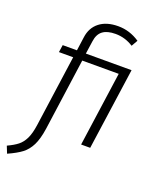

<svg xmlns="http://www.w3.org/2000/svg" viewBox="-221 -847 955 1153"><g transform="rotate(20 256.5 -270.0)"><path d="M423 0H365L432 -476H199L135 -17Q125 51 105 91Q85 131 53.5 155Q22 179 -34 204L-52 159Q-11 140 13 121Q37 102 53 69.5Q69 37 77 -19L141 -476H50L57 -523H148L160 -610Q168 -673 213 -708.5Q258 -744 333 -744Q406 -744 470 -701L447 -661Q394 -695 333 -695Q280 -695 251.5 -673.5Q223 -652 217 -606L205 -523H497Z"/></g></svg>

Font: Fira Sans Light
Style: Italic
Weight: 300
Italic angle: -8°
Designer: bBox Type GmbH & Carrois Corporate GbR & Edenspiekermann AG
Foundry: bBox Type GmbH & Carrois Corporate GbR & Edenspiekermann AG
Version: Version 4.301